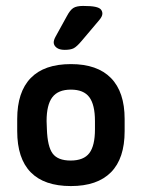

<svg xmlns="http://www.w3.org/2000/svg" viewBox="-20 -617 477 647"><path d="M38 -216V-175Q38 -83 83.5 -36.5Q129 10 219 10Q308 10 354 -36.5Q400 -83 400 -175V-216Q400 -307 354 -354Q308 -401 219 -401Q129 -401 83.5 -354Q38 -307 38 -216ZM300 -209V-181Q300 -126 281 -101Q262 -76 218 -76Q175 -76 157.5 -99.5Q140 -123 138 -182L137 -209Q137 -264 156.5 -289.5Q176 -315 219 -315Q262 -315 281 -289.5Q300 -264 300 -209ZM325 -571Q325 -579 320 -585Q315 -591 301 -594Q287 -597 260 -597Q238 -597 227 -590Q216 -583 205 -562L167 -493Q161 -482 161 -474Q161 -464 170.5 -456.5Q180 -449 198 -449Q218 -449 228.5 -454.5Q239 -460 255 -479L315 -550Q325 -562 325 -571Z"/></svg>

Font: Beiruti SemiBold
Style: Regular
Weight: 600
Designer: Arlette Boutros
Foundry: Boutros
Version: Version 1.41